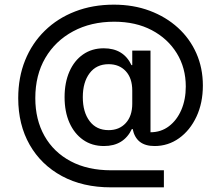

<svg xmlns="http://www.w3.org/2000/svg" viewBox="-20 -705 940 825"><path d="M456.7 100Q335.8 100 246.3 51.7Q156.7 3.3 107.5 -82.9Q58.3 -169.2 58.3 -283.3Q58.3 -372.5 87.9 -445.8Q117.5 -519.2 172.5 -572.9Q227.5 -626.7 302.9 -655.8Q378.3 -685 469.2 -685Q553.3 -685 623.3 -658.8Q693.3 -632.5 744.6 -585.8Q795.8 -539.2 823.8 -475.8Q851.7 -412.5 851.7 -337.5Q851.7 -262.5 824.2 -203.8Q796.7 -145 749.6 -111.2Q702.5 -77.5 644.2 -77.5Q604.2 -77.5 580.8 -95.8Q557.5 -114.2 550 -150.8H546.7Q511.7 -77.5 426.7 -77.5Q375 -77.5 337.1 -104.2Q299.2 -130.8 278.3 -177.9Q257.5 -225 257.5 -287.5Q257.5 -350 278.3 -397.5Q299.2 -445 337.1 -471.2Q375 -497.5 425.8 -497.5Q510.8 -497.5 545 -425H548.3V-487.5H626.7V-136.7Q671.7 -136.7 705.8 -162.5Q740 -188.3 759.2 -232.9Q778.3 -277.5 778.3 -333.3Q778.3 -413.3 739.6 -476.3Q700.8 -539.2 632.1 -575.4Q563.3 -611.7 470.8 -611.7Q370.8 -611.7 294.2 -570.4Q217.5 -529.2 174.6 -455.8Q131.7 -382.5 131.7 -283.3Q131.7 -190.8 171.2 -120.8Q210.8 -50.8 283.8 -12.1Q356.7 26.7 457.5 26.7H684.2V100ZM446.7 -145.8Q492.5 -145.8 520.4 -176.2Q548.3 -206.7 548.3 -259.2V-315.8Q548.3 -369.2 520.4 -399.2Q492.5 -429.2 446.7 -429.2Q394.2 -429.2 365 -390.4Q335.8 -351.7 335.8 -287.5Q335.8 -223.3 365 -184.6Q394.2 -145.8 446.7 -145.8Z"/></svg>

Font: Funnel Sans
Style: Regular
Weight: 400
Designer: NORD ID, Kristian Moeller
Foundry: Dicotype
Version: Version 1.000